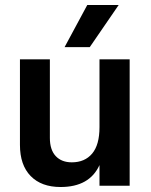

<svg xmlns="http://www.w3.org/2000/svg" viewBox="-20 -745 605 770"><path d="M456 -725 340 -556H239L330 -725ZM379 -507H500V0H379V-83Q339 5 223 5Q146 5 103 -39Q60 -83 60 -164V-507H180V-192Q180 -144 203.5 -119Q227 -94 268 -94Q320 -94 349.5 -129Q379 -164 379 -235Z"/></svg>

Font: Hind Semibold
Style: Regular
Weight: 600
Designer: Manushi Parikh, Satya Rajpurohit
Foundry: Indian Type Foundry
Version: Version 1.201;PS 1.0;hotconv 1.0.78;makeotf.lib2.5.61930; tt